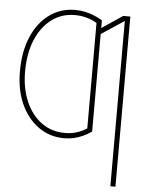

<svg xmlns="http://www.w3.org/2000/svg" viewBox="-54 -597 619 843"><g transform="rotate(5 256.0 -175.0)"><path d="M243.7 -11.7Q271 -11.2 295.7 -18.8Q320.3 -26.4 341.3 -40V-360.4H363.8V-28.3Q344.2 -14.6 324.7 -5.9Q305.2 2.9 285.2 7.3Q265.1 11.7 243.7 11.7Q179.7 11.7 130.1 -23.7Q80.6 -59.1 52.7 -121.1Q24.9 -183.1 24.9 -262.7V-264.6Q24.9 -352.1 52.7 -417Q80.6 -481.9 130.1 -517.8Q179.7 -553.7 243.7 -553.7Q265.6 -553.7 285.6 -549.6Q305.7 -545.4 325.2 -537.6Q344.7 -529.8 363.8 -518.6V-216.8H341.3V-504.9Q320.3 -517.6 295.7 -524.4Q271 -531.2 243.7 -531.2Q186.5 -531.2 142.1 -498.3Q97.7 -465.3 72.5 -405.5Q47.4 -345.7 47.4 -264.6V-262.7Q47.9 -189.5 72.8 -132.6Q97.7 -75.7 141.8 -43.7Q186 -11.7 243.7 -11.7ZM486.8 -545.9V204.1H464.4V-524.4L357.9 -454.1V-480.5L455.6 -545.9Z"/></g></svg>

Font: Inter 16pt Thin
Style: Regular
Weight: 250
Version: Version 4.001;git-66647c0bb